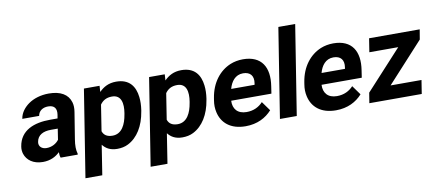

<svg xmlns="http://www.w3.org/2000/svg" viewBox="-80 -1066 3612 1584"><g transform="rotate(-10 1726.5 -273.5)"><path d="M48 -148C44 -125 46 -104 52 -85C70 -30 122 10 203 10C265 10 312 -14 345 -47C345 -28 347 -13 352 0H495L496 -8C486 -41 486 -79 494 -128L530 -352C535 -383 534 -410 527 -433C507 -501 445 -538 347 -538C278 -538 219 -519 175 -488C139 -462 104 -423 96 -370H237C244 -412 279 -434 323 -434C376 -434 396 -404 388 -353L383 -323H320C186 -323 69 -279 48 -148ZM191 -159C200 -218 251 -240 312 -240H370L356 -149C335 -120 297 -98 252 -98C213 -98 185 -122 191 -159Z M524 203H665L704 -46C729 -14 765 10 825 10C858 10 890 4 917 -10C999 -51 1054 -141 1073 -259L1075 -270C1081 -310 1082 -347 1078 -380C1068 -469 1022 -538 911 -538C847 -538 804 -513 768 -477L771 -528H640ZM722 -156 756 -373C778 -404 808 -423 856 -423C935 -423 947 -349 934 -270L932 -259C919 -180 885 -104 806 -104C758 -104 733 -124 722 -156Z M1070 203H1211L1250 -46C1275 -14 1311 10 1371 10C1404 10 1436 4 1463 -10C1545 -51 1600 -141 1619 -259L1621 -270C1627 -310 1628 -347 1624 -380C1614 -469 1568 -538 1457 -538C1393 -538 1350 -513 1314 -477L1317 -528H1186ZM1268 -156 1302 -373C1324 -404 1354 -423 1402 -423C1481 -423 1493 -349 1480 -270L1478 -259C1465 -180 1431 -104 1352 -104C1304 -104 1279 -124 1268 -156Z M1680 -246C1674 -211 1675 -178 1682 -147C1702 -55 1774 10 1901 10C1999 10 2072 -29 2122 -85L2066 -163C2033 -127 1988 -104 1929 -104C1853 -104 1816 -150 1819 -218H2156L2165 -278C2190 -434 2129 -538 1973 -538C1935 -538 1899 -531 1867 -518C1773 -479 1703 -390 1683 -265ZM1836 -314C1852 -373 1888 -424 1954 -424C2015 -424 2044 -387 2034 -326L2032 -314Z M2189 0H2330L2449 -750H2308Z M2437 -246C2431 -211 2432 -178 2439 -147C2459 -55 2531 10 2658 10C2756 10 2829 -29 2879 -85L2823 -163C2790 -127 2745 -104 2686 -104C2610 -104 2573 -150 2576 -218H2913L2922 -278C2947 -434 2886 -538 2730 -538C2692 -538 2656 -531 2624 -518C2530 -479 2460 -390 2440 -265ZM2593 -314C2609 -373 2645 -424 2711 -424C2772 -424 2801 -387 2791 -326L2789 -314Z M2938 0H3377L3395 -114H3136L3439 -445L3453 -528H3029L3011 -414H3253L2952 -86Z"/></g></svg>

Font: Asimov Pro
Style: BdObl
Weight: 700
Designer: Google
Version: Version 2.000980; 2014